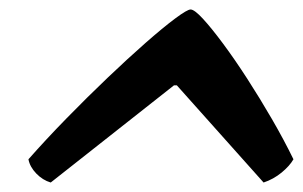

<svg xmlns="http://www.w3.org/2000/svg" viewBox="-20 -747 639 405"><path d="M87 -362Q70 -367 56.5 -381Q43 -395 40 -411Q77 -453 120.5 -497.5Q164 -542 207 -583Q250 -624 287 -656.5Q324 -689 349.5 -708Q375 -727 382 -727Q390 -727 408 -707.5Q426 -688 450.5 -655Q475 -622 501.5 -581Q528 -540 553.5 -496Q579 -452 599 -411Q591 -397 574 -383Q557 -369 536 -362L353 -567H347Z"/></svg>

Font: Texturina Black
Style: Italic
Weight: 900
Italic angle: -11°
Designer: Guillermo Torres Carreño
Foundry: Omnibus-Type
Version: Version 1.002; ttfautohint (v1.8.3)